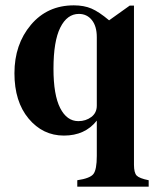

<svg xmlns="http://www.w3.org/2000/svg" viewBox="-20 -493 596 718"><path d="M536 205H269V181Q317 174 329.5 157.5Q342 141 342 90V-42Q298 14 219 14Q140 14 87 -49.5Q34 -113 34 -219Q34 -327 95.5 -400Q157 -473 256 -473Q294 -473 322 -461Q350 -449 388 -417L465 -472H481V123Q481 153 491 163.5Q501 174 536 181ZM342 -98V-354Q342 -395 323.5 -418Q305 -441 275 -441Q231 -441 205.5 -390Q180 -339 180 -236Q180 -138 205 -89Q230 -40 273 -40Q301 -40 321.5 -55.5Q342 -71 342 -98Z"/></svg>

Font: STIX MathJax Main
Style: Bold
Weight: 700
Designer: MicroPress Inc., with final additions and corrections provided by Coen Hoffman, Elsevier (retired)
Version: Version 1.1.1